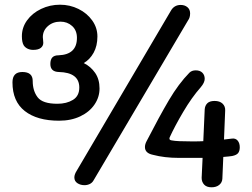

<svg xmlns="http://www.w3.org/2000/svg" viewBox="-20 -786 1069 816"><path d="M231 -273Q138 -273 85.5 -314Q33 -355 33 -436Q33 -480 75 -480Q119 -480 119 -442Q119 -400 140 -372.5Q161 -345 224 -345Q263 -345 290 -361.5Q317 -378 317 -414Q317 -478 230 -480Q194 -481 194 -514Q194 -533 202.5 -542Q211 -551 229 -551Q307 -554 307 -625Q307 -657 286.5 -675.5Q266 -694 237 -694Q205 -694 183.5 -675Q162 -656 162 -628Q162 -623 163 -617.5Q164 -612 164 -604Q164 -591 153.5 -582.5Q143 -574 121 -574Q108 -574 97.5 -579Q87 -584 81 -593Q73 -606 73 -632Q73 -669 95 -699.5Q117 -730 154.5 -748Q192 -766 235 -766Q277 -766 313.5 -748Q350 -730 372 -699Q394 -668 394 -631Q394 -591 378 -562Q362 -533 336 -518Q366 -503 384.5 -476Q403 -449 403 -410Q403 -373 381.5 -341.5Q360 -310 321 -291.5Q282 -273 231 -273ZM779 -699 378 -20Q372 -9 361.5 -4Q351 1 339 1Q322 1 309 -7.5Q296 -16 296 -32Q296 -45 307 -62L706 -740Q720 -765 748 -765Q765 -765 776.5 -755.5Q788 -746 788 -729Q788 -711 779 -699ZM999 -160Q999 -145 992.5 -136Q986 -127 967 -123Q955 -121 929 -119L925 -26Q924 -10 911.5 0Q899 10 879 10Q858 10 847.5 -1.5Q837 -13 837 -30L841 -115H740Q679 -115 630 -128Q596 -135 596 -161Q596 -173 603 -186Q657 -291 698 -360.5Q739 -430 785 -477Q795 -487 812 -487Q830 -487 840 -477Q850 -467 850 -451Q850 -435 833 -415Q795 -372 759 -311Q723 -250 701 -202Q700 -200 700 -197Q700 -190 712 -189Q731 -185 797 -185Q828 -185 844 -186L850 -321Q851 -337 861 -347Q871 -357 892 -357Q914 -357 926 -345.5Q938 -334 937 -316L932 -193L966 -197Q981 -199 990 -188.5Q999 -178 999 -160Z"/></svg>

Font: Mali Medium
Style: Regular
Weight: 500
Version: Version 1.000; ttfautohint (v1.6)